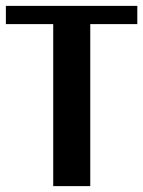

<svg xmlns="http://www.w3.org/2000/svg" viewBox="-25 -633 487 653"><path d="M442 -613V-551H282V0H156V-551H-5V-613Z"/></svg>

Font: Arya
Style: Bold
Weight: 700
Designer: Eduardo Rodriguez Tunni, Modular Infotech
Foundry: Eduardo Rodriguez Tunni, Modular Infotech
Version: Version 1.002